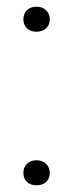

<svg xmlns="http://www.w3.org/2000/svg" viewBox="-20 -548 219 575"><path d="M89 7Q72 7 61 -3Q50 -13 50 -30Q50 -47 61 -57.5Q72 -68 89 -68Q107 -68 118 -57.5Q129 -47 129 -30Q129 -13 118 -3Q107 7 89 7ZM89 -453Q72 -453 61 -463Q50 -473 50 -490Q50 -507 61 -517.5Q72 -528 89 -528Q107 -528 118 -517.5Q129 -507 129 -490Q129 -473 118 -463Q107 -453 89 -453Z"/></svg>

Font: Mona Sans Light
Style: Regular
Weight: 300
Designer: Deni Anggara
Foundry: GitHub
Version: Version 2.000